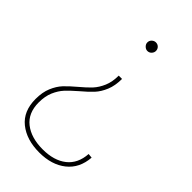

<svg xmlns="http://www.w3.org/2000/svg" viewBox="-213 -590 821 821"><g transform="rotate(45 197.5 -180.0)"><path d="M191 -497Q191 -508 199 -515.5Q207 -523 217 -523Q228 -523 235.5 -515.5Q243 -508 243 -497Q243 -487 235.5 -479Q228 -471 217 -471Q207 -471 199 -479Q191 -487 191 -497ZM197 163Q120 163 72 124.5Q24 86 24 12Q24 -29 36.5 -58.5Q49 -88 67 -107.5Q85 -127 116 -153Q146 -178 163.5 -197Q181 -216 193 -244Q205 -272 205 -310H225Q225 -269 212.5 -239Q200 -209 181.5 -189Q163 -169 132 -143Q102 -117 85 -98.5Q68 -80 56 -52.5Q44 -25 44 13Q44 77 86 110Q128 143 198 143Q266 143 306.5 111Q347 79 351 18L371 20Q366 88 319 125.5Q272 163 197 163Z"/></g></svg>

Font: Gontserrat Thin
Style: Regular
Weight: 250
Designer: Julieta Ulanovsky
Foundry: Julieta Ulanovsky
Version: Version 6.001